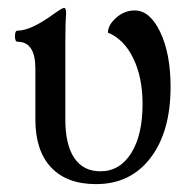

<svg xmlns="http://www.w3.org/2000/svg" viewBox="-20 -451 475 482"><path d="M221.2 11.2Q147.5 11.2 108.2 -30.8Q68.8 -72.8 68.8 -150.9V-278.8Q68.8 -346.2 23.9 -346.2Q17.6 -346.2 17.6 -360.1Q17.6 -374 23.9 -374Q58.6 -374 119.1 -418.9Q136.7 -431.2 141.1 -431.2Q146 -431.2 146 -417Q144 -393.1 144 -341.8V-150.9Q144 -87.9 166.5 -54.4Q189 -21 231.9 -21Q280.8 -21 309.3 -66.4Q337.9 -111.8 337.9 -189.9Q337.9 -256.3 314.7 -304.4Q291.5 -352.5 251 -369.1Q251 -388.2 271.7 -406.5Q292.5 -424.8 317.9 -424.8Q356.4 -424.8 382.3 -370.4Q408.2 -315.9 408.2 -232.9Q408.2 -120.6 357.9 -54.7Q307.6 11.2 221.2 11.2Z"/></svg>

Font: Junicode SmCond
Style: Regular
Weight: 400
Width: 4
Designer: Peter S. Baker
Version: Version 2.206